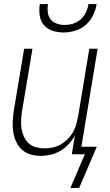

<svg xmlns="http://www.w3.org/2000/svg" viewBox="-20 -760 540 946"><path d="M293 -600Q265 -600 239 -608.5Q213 -617 196 -637Q179 -657 175.5 -684.5Q172 -712 176 -740H216Q213 -720 215.5 -699.5Q218 -679 229.5 -664.5Q241 -650 260 -643.5Q279 -637 299 -637Q319 -637 340 -643.5Q361 -650 377.5 -664.5Q394 -679 403.5 -699.5Q413 -720 416 -740H456Q452 -712 438.5 -684.5Q425 -657 402 -637Q379 -617 350 -608.5Q321 -600 293 -600ZM370 166H327L398 0H334L349 -93Q337 -70 319 -50.5Q301 -31 278.5 -17.5Q256 -4 231 2Q206 8 181 8Q155 8 130.5 1Q106 -6 87.5 -23Q69 -40 59 -63Q49 -86 45 -111Q41 -136 42.5 -162.5Q44 -189 48 -215L99 -520H140L88 -209Q85 -188 84 -166Q83 -144 86.5 -123.5Q90 -103 99 -84.5Q108 -66 122.5 -53Q137 -40 158 -34.5Q179 -29 201 -29Q221 -29 241 -33.5Q261 -38 279.5 -48.5Q298 -59 313.5 -74.5Q329 -90 339.5 -108.5Q350 -127 355.5 -147Q361 -167 365 -187L420 -520H461L381 -37H457Z"/></svg>

Font: Iosevka SS18 Extralight
Style: Italic
Weight: 200
Italic angle: -9°
Monospace: yes
Designer: Belleve Invis
Foundry: Belleve Invis
Version: Version 25.1.1; ttfautohint (v1.8.4)